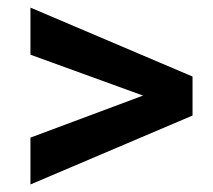

<svg xmlns="http://www.w3.org/2000/svg" viewBox="-20 -558 558 502"><path d="M59.6 -75.7 483.4 -255.9V-357.9L59.6 -538.1V-415L354 -308.1L59.6 -198.2Z"/></svg>

Font: Vazirmatn SemiBold
Style: Regular
Weight: 600
Designer: Saber Rastikerdar
Foundry: Saber Rastikerdar
Version: Version 33.003